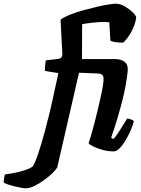

<svg xmlns="http://www.w3.org/2000/svg" viewBox="-196 -820 766 1040"><path d="M-176 168Q-176 159 -173.5 143Q-171 127 -169 125Q-148 122 -118.5 116.5Q-89 111 -61.5 102Q-34 93 -19 82Q-13 73 -5.5 55.5Q2 38 10.5 13Q19 -12 28.5 -43.5Q38 -75 47.5 -111Q57 -147 67 -187Q73 -211 79 -236Q85 -261 90 -285.5Q95 -310 100.5 -334Q106 -358 111 -381Q116 -404 120 -424L47 -436Q47 -453 48.5 -468Q50 -483 52 -493L119 -501Q131 -503 135.5 -507.5Q140 -512 142 -524L132 -713Q150 -727 182 -740Q214 -753 252 -763.5Q290 -774 326 -782.5Q362 -791 390 -795.5Q418 -800 430 -800Q456 -800 481 -785Q506 -770 523.5 -752.5Q541 -735 542 -726Q536 -684 515 -647Q494 -610 472 -589Q441 -589 424.5 -592.5Q408 -596 402 -600L396 -699Q381 -702 356.5 -701Q332 -700 304 -697Q276 -694 249 -689L248 -500H427Q457 -500 476.5 -487Q496 -474 496 -447Q496 -434 493 -410.5Q490 -387 484 -354Q478 -321 467.5 -279Q457 -237 442 -185.5Q427 -134 406 -74L418 -67Q429 -77 442 -97Q455 -117 469 -139.5Q483 -162 493 -178Q501 -178 514 -173Q527 -168 529 -163Q524 -142 512 -114.5Q500 -87 484.5 -60.5Q469 -34 452 -17Q435 0 420 0Q389 0 358.5 -8.5Q328 -17 307.5 -27.5Q287 -38 284 -44Q290 -62 298.5 -91Q307 -120 316 -154.5Q325 -189 333.5 -225.5Q342 -262 349.5 -295Q357 -328 361 -353Q365 -378 365 -391Q365 -408 358 -414.5Q351 -421 334 -422L232 -426L114 87Q109 97 90 116Q71 135 45 154Q19 173 -8 186.5Q-35 200 -57 200Q-64 200 -81 197Q-98 194 -118.5 189Q-139 184 -155 178.5Q-171 173 -176 168Z"/></svg>

Font: Texturina 12pt Black
Style: Italic
Weight: 900
Italic angle: -11°
Designer: Guillermo Torres Carreño
Foundry: Omnibus-Type
Version: Version 1.002